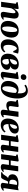

<svg xmlns="http://www.w3.org/2000/svg" viewBox="2520 -3392 885 5966"><g transform="rotate(90 2963.0 -408.5)"><path d="M247 -397.5Q261 -425 280 -451.2Q299 -477.5 323.2 -498.8Q347.5 -520 375.8 -532.8Q404 -545.5 436.5 -545.5Q493 -545.5 524.8 -512.8Q556.5 -480 556.5 -415.5Q556.5 -394.5 552.8 -365.2Q549 -336 544.2 -305Q539.5 -274 535.5 -247Q532 -222 527.2 -194Q522.5 -166 519 -140.2Q515.5 -114.5 514.5 -97Q514.5 -79 520.5 -73.8Q526.5 -68.5 533 -68.5Q541.5 -68.5 552 -73.5Q562.5 -78.5 577.5 -90.5L590 -60.5Q582 -50.5 561.5 -33.5Q541 -16.5 508.5 -2.8Q476 11 431 11Q400.5 11 382 1Q363.5 -9 355.2 -25.5Q347 -42 347 -62Q347 -72.5 349.2 -90Q351.5 -107.5 355 -129.2Q358.5 -151 362.2 -173.8Q366 -196.5 369.5 -216.5Q373 -238.5 376.8 -262Q380.5 -285.5 383.5 -308.2Q386.5 -331 388.2 -351.2Q390 -371.5 390 -387.5Q389.5 -409.5 386.5 -422.2Q383.5 -435 376 -440.5Q368.5 -446 356 -446Q341 -446 324.2 -434.8Q307.5 -423.5 291.5 -404.8Q275.5 -386 261.2 -362.8Q247 -339.5 236.5 -315.5L193.5 0H35L96.5 -457.5L43.5 -484L49.5 -515.5L238.5 -545.5L261.5 -530.5Z M930 -547Q1002.5 -547 1050.8 -521.2Q1099 -495.5 1123.2 -446.2Q1147.5 -397 1148 -327.5Q1148.5 -258 1128.5 -196Q1108.5 -134 1069.5 -86.8Q1030.5 -39.5 974 -12.8Q917.5 14 845 14Q774 14 726.2 -12.2Q678.5 -38.5 654.5 -87.8Q630.5 -137 629.5 -205Q629.5 -276.5 649.5 -338.5Q669.5 -400.5 708 -447.5Q746.5 -494.5 802.5 -520.8Q858.5 -547 930 -547ZM915.5 -499.5Q890.5 -499.5 871.8 -479.2Q853 -459 839.8 -425.2Q826.5 -391.5 818.2 -350.2Q810 -309 806.2 -266.2Q802.5 -223.5 802.5 -186.5Q803 -134.5 809.5 -100.5Q816 -66.5 829 -50Q842 -33.5 862.5 -33.5Q888 -33.5 906.8 -53.8Q925.5 -74 938.5 -108Q951.5 -142 959.8 -183.5Q968 -225 971.8 -268Q975.5 -311 975 -348.5Q975 -403 968.5 -436.2Q962 -469.5 949 -484.5Q936 -499.5 915.5 -499.5Z M1394.5 11Q1307 11 1254.8 -45.2Q1202.5 -101.5 1201.5 -208.5Q1201 -269.5 1220.2 -329.5Q1239.5 -389.5 1278.8 -438.2Q1318 -487 1377.5 -516.2Q1437 -545.5 1517 -545.5Q1546.5 -545.5 1583 -541Q1619.5 -536.5 1644.5 -527L1605.5 -378.5H1567Q1555 -410 1542 -435Q1529 -460 1515.5 -474.5Q1502 -489 1488 -489Q1468.5 -489 1448 -469.2Q1427.5 -449.5 1410.5 -413.2Q1393.5 -377 1383 -326.8Q1372.5 -276.5 1373.5 -216Q1374.5 -162 1385.2 -129.8Q1396 -97.5 1415 -83.5Q1434 -69.5 1460.5 -69.5Q1488 -69.5 1511.5 -79Q1535 -88.5 1553.2 -103Q1571.5 -117.5 1583.5 -133L1606.5 -95Q1591.5 -72.5 1563 -47.8Q1534.5 -23 1492.5 -6Q1450.5 11 1394.5 11Z M1859 11.5Q1802 11.5 1761.5 -6Q1721 -23.5 1695.8 -54.2Q1670.5 -85 1659 -124.5Q1647.5 -164 1647.5 -208Q1647.5 -290.5 1675 -354Q1702.5 -417.5 1748.8 -460.8Q1795 -504 1852.2 -526.2Q1909.5 -548.5 1968.5 -548.5Q2029 -548.5 2066.8 -532.8Q2104.5 -517 2122.2 -492Q2140 -467 2140 -439Q2140 -409 2129.8 -379.2Q2119.5 -349.5 2095.5 -324.8Q2071.5 -300 2030 -285.5Q2066 -285.5 2092.8 -273Q2119.5 -260.5 2134.2 -237.8Q2149 -215 2149 -183Q2149 -147 2130.5 -112.5Q2112 -78 2075.2 -49.8Q2038.5 -21.5 1984.2 -5Q1930 11.5 1859 11.5ZM1887.5 -37Q1912.5 -37 1934.5 -52.5Q1956.5 -68 1970.8 -96.5Q1985 -125 1985.5 -162.5Q1986 -192 1977 -209.2Q1968 -226.5 1954 -235Q1940 -243.5 1924.5 -247Q1914.5 -245 1903.8 -242.8Q1893 -240.5 1882.5 -238.5Q1872 -236.5 1861 -235Q1849.5 -233 1838 -231.2Q1826.5 -229.5 1815 -227.5Q1813.5 -217.5 1813 -205.5Q1812.5 -193.5 1812.5 -182.5Q1812.5 -145 1819.8 -111.8Q1827 -78.5 1843.5 -57.8Q1860 -37 1887.5 -37ZM1816 -270Q1832 -272.5 1846.8 -277.2Q1861.5 -282 1874.5 -287.8Q1887.5 -293.5 1896.5 -300Q1927 -316.5 1946.2 -338Q1965.5 -359.5 1975 -385.2Q1984.5 -411 1984.5 -438.5Q1984.5 -468.5 1974.5 -482.5Q1964.5 -496.5 1941 -496.5Q1914 -496.5 1891.8 -479Q1869.5 -461.5 1853.8 -430.5Q1838 -399.5 1828.2 -358.5Q1818.5 -317.5 1816 -270Z M2297 11Q2270 11 2249.8 3Q2229.5 -5 2219 -20.2Q2208.5 -35.5 2211.5 -58Q2213.5 -73 2217.5 -100.5Q2221.5 -128 2226.8 -165.8Q2232 -203.5 2238.5 -249.8Q2245 -296 2252 -348.2Q2259 -400.5 2266.5 -456.5L2211.5 -484L2217 -515.5L2414.5 -545.5L2438.5 -530.5L2378.5 -102.5Q2376 -84.5 2380.2 -76.5Q2384.5 -68.5 2394.5 -68.5Q2404.5 -68.5 2414.8 -73.5Q2425 -78.5 2440 -91L2453 -61Q2443 -48.5 2422.5 -31.5Q2402 -14.5 2370.8 -1.8Q2339.5 11 2297 11ZM2366.5 -609.5Q2331 -609.5 2308.2 -634.2Q2285.5 -659 2286.5 -689.5Q2288 -729 2312.5 -757.2Q2337 -785.5 2381.5 -785.5Q2422.5 -785.5 2443.8 -760.8Q2465 -736 2464.5 -707Q2464.5 -668 2440.5 -638.8Q2416.5 -609.5 2366.5 -609.5Z M2709.5 8Q2645 8 2596.8 -18Q2548.5 -44 2521.2 -93.5Q2494 -143 2494 -212.5Q2494 -278.5 2513.2 -338Q2532.5 -397.5 2568.5 -443.5Q2604.5 -489.5 2654.8 -516Q2705 -542.5 2767 -542.5Q2804.5 -542.5 2835 -532.5Q2865.5 -522.5 2878.5 -510.5Q2884 -586.5 2877 -637Q2870 -687.5 2854 -717Q2838 -746.5 2815.2 -758.8Q2792.5 -771 2766.5 -771Q2734.5 -771 2705 -760.2Q2675.5 -749.5 2636 -724L2611 -767Q2639.5 -785.5 2670.5 -800Q2701.5 -814.5 2734.2 -822.8Q2767 -831 2800 -831Q2862.5 -831 2908.5 -805.5Q2954.5 -780 2984.5 -733.8Q3014.5 -687.5 3028.2 -624Q3042 -560.5 3040 -484.5Q3038 -417.5 3026.2 -347.8Q3014.5 -278 2991 -214.5Q2967.5 -151 2929.5 -100.8Q2891.5 -50.5 2837.2 -21.2Q2783 8 2709.5 8ZM2728.5 -37.5Q2754.5 -37.5 2776 -67Q2797.5 -96.5 2814.5 -144Q2831.5 -191.5 2843.2 -247Q2855 -302.5 2861.2 -355.8Q2867.5 -409 2867 -448.5Q2858 -462 2848 -470.5Q2838 -479 2826.2 -483Q2814.5 -487 2800 -487Q2773.5 -487 2751.8 -470.2Q2730 -453.5 2713 -424.5Q2696 -395.5 2684.5 -357.5Q2673 -319.5 2667 -276.5Q2661 -233.5 2661 -189.5Q2661 -129 2669.8 -96Q2678.5 -63 2694 -50.2Q2709.5 -37.5 2728.5 -37.5Z M3307.5 -529 3277.5 -307.5Q3277 -305 3276.8 -300.8Q3276.5 -296.5 3276.2 -292.5Q3276 -288.5 3276 -284.5Q3276.5 -261 3291 -249Q3305.5 -237 3334.5 -237Q3357.5 -237 3378.8 -245Q3400 -253 3413 -262L3450 -539.5H3611.5L3551 -102.5Q3548.5 -84.5 3554.5 -76.5Q3560.5 -68.5 3569.5 -68.5Q3577.5 -68.5 3588.5 -73.2Q3599.5 -78 3614.5 -90.5L3627.5 -60.5Q3617 -46.5 3595.8 -29.8Q3574.5 -13 3544.8 -1Q3515 11 3478 11Q3445.5 11 3424.5 -1Q3403.5 -13 3394.5 -32Q3385.5 -51 3388.5 -72L3406 -207.5Q3386.5 -196 3362.2 -185.5Q3338 -175 3311.5 -168.5Q3285 -162 3260 -162Q3186 -162 3153 -197.5Q3120 -233 3120 -297Q3120 -308.5 3121 -322.2Q3122 -336 3123.8 -350.8Q3125.5 -365.5 3127.5 -379L3139 -456.5L3080 -489.5L3085.5 -521.5L3278.5 -545.5Z M4094.5 -103.5Q4081 -83 4050.5 -56Q4020 -29 3973.5 -8.8Q3927 11.5 3866 11.5Q3811 11.5 3772.2 -6.8Q3733.5 -25 3709.5 -56Q3685.5 -87 3674.2 -125.5Q3663 -164 3662.5 -204Q3662.5 -279 3685.8 -342Q3709 -405 3751.2 -451.2Q3793.5 -497.5 3850.8 -523.2Q3908 -549 3975 -549Q4029.5 -549 4063 -533.8Q4096.5 -518.5 4112.5 -492.5Q4128.5 -466.5 4129 -434Q4130 -387 4110.5 -352.5Q4091 -318 4058.5 -294.2Q4026 -270.5 3987 -256Q3948 -241.5 3908 -234.8Q3868 -228 3835 -227Q3833.5 -191 3838.5 -161.5Q3843.5 -132 3855.2 -111.2Q3867 -90.5 3885.8 -79Q3904.5 -67.5 3930.5 -67.5Q3965.5 -67.5 3992 -79Q4018.5 -90.5 4038 -107.8Q4057.5 -125 4071 -141.5ZM3939.5 -496.5Q3913.5 -496.5 3895 -474.8Q3876.5 -453 3864.2 -418.2Q3852 -383.5 3845 -344Q3838 -304.5 3836 -269.5Q3852 -271.5 3871.5 -279.5Q3891 -287.5 3910.2 -301.2Q3929.5 -315 3945.5 -334.5Q3961.5 -354 3971 -378.5Q3980.5 -403 3980 -432.5Q3979 -467 3968.2 -481.8Q3957.5 -496.5 3939.5 -496.5Z M4642 -102.5Q4639.5 -83.5 4645.2 -76Q4651 -68.5 4660 -68.5Q4668.5 -68.5 4678.2 -73.2Q4688 -78 4704.5 -90.5L4718 -60.5Q4709.5 -50 4689.5 -33Q4669.5 -16 4638.5 -2.5Q4607.5 11 4565.5 11Q4539.5 11 4518.2 2.5Q4497 -6 4485.5 -24Q4474 -42 4478 -70L4502 -242.5H4358L4325 0H4166.5L4228.5 -457L4176 -484L4181.5 -515.5L4370.5 -545.5L4397 -528.5L4366 -298.5H4509.5L4541.5 -532H4701Z M5244 -102.5Q5241.5 -83.5 5247.2 -76Q5253 -68.5 5262 -68.5Q5270.5 -68.5 5280.2 -73.2Q5290 -78 5306.5 -90.5L5320 -60.5Q5311.5 -50 5291.5 -33Q5271.5 -16 5240.5 -2.5Q5209.5 11 5167.5 11Q5141.5 11 5120.2 2.5Q5099 -6 5087.5 -24Q5076 -42 5080 -70L5104 -242.5H4960L4927 0H4768.5L4830.5 -457L4778 -484L4783.5 -515.5L4972.5 -545.5L4999 -528.5L4968 -298.5H5111.5L5143.5 -532H5303Z M5890.5 -91 5903.5 -61Q5895.5 -51 5874.5 -33.8Q5853.5 -16.5 5821 -2.8Q5788.5 11 5746 11Q5703.5 11 5681 -7.2Q5658.5 -25.5 5660.5 -51L5684.5 -217Q5677 -216 5666.2 -215.5Q5655.5 -215 5644.8 -214.2Q5634 -213.5 5626 -212.5Q5612.5 -203 5602.8 -183Q5593 -163 5584 -138.5Q5575 -114 5563 -88.5Q5545.5 -51.5 5526.2 -25.8Q5507 0 5483 0H5330.5L5335 -33.5L5353.5 -40.5Q5376 -47 5393.5 -67.5Q5411 -88 5426.8 -114.5Q5442.5 -141 5459.8 -166.2Q5477 -191.5 5498.5 -207.8Q5520 -224 5550.5 -223L5566 -212.5Q5513.5 -212.5 5480 -224.5Q5446.5 -236.5 5428 -256.8Q5409.5 -277 5402.2 -301.5Q5395 -326 5394.5 -349.5Q5394 -410 5428 -452.5Q5462 -495 5524.2 -517.5Q5586.5 -540 5670.5 -540Q5689.5 -540 5711.2 -538.5Q5733 -537 5757 -533.8Q5781 -530.5 5806 -524.5L5892 -542L5826 -94.5Q5824 -79 5832 -73.8Q5840 -68.5 5845.5 -68.5Q5853.5 -68.5 5865.8 -74.2Q5878 -80 5890.5 -91ZM5690 -256 5725.5 -489Q5720 -491 5710.5 -492.5Q5701 -494 5690.2 -494.5Q5679.5 -495 5670.5 -495Q5640 -495 5615.8 -477.2Q5591.5 -459.5 5577.5 -426.2Q5563.5 -393 5563.5 -345Q5563.5 -301 5588 -277.5Q5612.5 -254 5651.5 -254Q5656.5 -254 5663.8 -254.2Q5671 -254.5 5678.2 -255Q5685.5 -255.5 5690 -256Z"/></g></svg>

Font: Merriweather 72pt Black
Style: Italic
Weight: 900
Italic angle: -7.8°
Version: Version 2.101